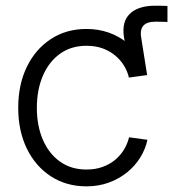

<svg xmlns="http://www.w3.org/2000/svg" viewBox="-20 -639 624 669"><path d="M437 -372.6 415 -493.2Q400.4 -556.2 429.2 -587.6Q458 -619.1 520 -619.1Q533.7 -619.1 544.4 -618.9Q555.2 -618.7 563.5 -618.2V-562.5Q554.7 -563 542 -563.2Q529.3 -563.5 522 -563.5Q490.7 -563.5 478.5 -548.3Q466.3 -533.2 473.1 -501L492.7 -377.4ZM281.2 10.3Q210.9 10.3 157.2 -24.7Q103.5 -59.6 73.5 -121.3Q43.5 -183.1 43.5 -263.2Q43.5 -344.2 73.5 -406Q103.5 -467.8 157.2 -502.9Q210.9 -538.1 281.2 -538.1Q323.2 -538.1 358.9 -525.4Q394.5 -512.7 421.9 -490.5Q449.2 -468.3 467.3 -439.2Q485.4 -410.2 492.7 -377.4L429.2 -368.7Q424.3 -390.1 412.1 -410.2Q399.9 -430.2 381.1 -445.8Q362.3 -461.4 337.4 -470.5Q312.5 -479.5 281.2 -479.5Q227.5 -479.5 188.7 -451.4Q149.9 -423.3 129.2 -374.5Q108.4 -325.7 108.4 -263.2Q108.4 -201.2 129.2 -152.6Q149.9 -104 188.7 -76.2Q227.5 -48.3 281.2 -48.3Q312.5 -48.3 337.4 -57.4Q362.3 -66.4 381.1 -82Q399.9 -97.7 412.1 -117.9Q424.3 -138.2 429.7 -160.6L493.7 -151.9Q486.8 -119.1 468.5 -89.8Q450.2 -60.5 422.4 -38.1Q394.5 -15.6 358.9 -2.7Q323.2 10.3 281.2 10.3Z"/></svg>

Font: Inter 24pt Light
Style: Regular
Weight: 300
Designer: Rasmus Andersson
Foundry: rsms
Version: Version 4.001;git-66647c0bb